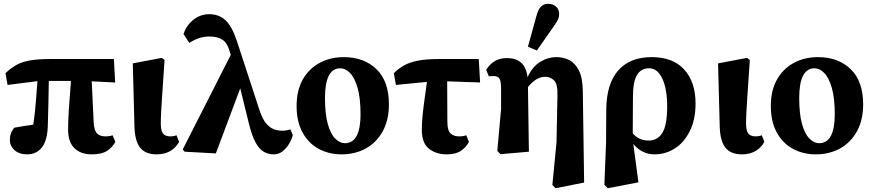

<svg xmlns="http://www.w3.org/2000/svg" viewBox="-20 -801 4613 1015"><path d="M20 -352 9 -414Q34 -438 62 -455Q90 -472 133 -480.5Q176 -489 243 -489H582L589 -365L465 -371L475 -158Q477 -112 492.5 -96Q508 -80 537 -80Q560 -80 575 -86L590 -51Q574 -22 546 -3.5Q518 15 465 15Q407 15 373.5 -17.5Q340 -50 340 -116Q340 -162 344 -223Q348 -284 355 -373H238Q237 -319 236 -259.5Q235 -200 233 -146Q232 -62 203 -23.5Q174 15 123 15Q81 15 56.5 -7.5Q32 -30 32 -61Q32 -99 56 -126Q75 -130 102 -134Q129 -138 156 -142Q164 -196 169 -256.5Q174 -317 178 -372Z M808 15Q750 15 722 -19Q694 -53 691 -126L682 -466L835 -495L850 -484Q843 -380 838.5 -315.5Q834 -251 832 -212Q830 -173 830 -144Q831 -105 844 -92.5Q857 -80 880 -80Q898 -80 913 -86L927 -51Q889 15 808 15Z M1427 15Q1399 15 1375 1.5Q1351 -12 1331.5 -47Q1312 -82 1296 -147L1250 -334L1121 10L956 1L946 -11L1200 -511L1193 -533Q1181 -575 1155 -591.5Q1129 -608 1087 -608Q1056 -608 1028.5 -598Q1001 -588 981 -574L950 -621Q966 -668 1003 -697Q1040 -726 1086 -726Q1138 -726 1172.5 -693.5Q1207 -661 1232 -585L1353 -215Q1368 -171 1387 -148.5Q1406 -126 1427.5 -118Q1449 -110 1471 -110Q1494 -110 1515 -117L1528 -87Q1522 -63 1507.5 -39.5Q1493 -16 1473 -0.5Q1453 15 1427 15Z M1786 15Q1719 15 1665 -14Q1611 -43 1579.5 -100.5Q1548 -158 1548 -241Q1548 -323 1580.5 -380.5Q1613 -438 1669.5 -468.5Q1726 -499 1798 -499Q1904 -499 1970 -435.5Q2036 -372 2036 -249Q2036 -166 2003 -106.5Q1970 -47 1913.5 -16Q1857 15 1786 15ZM1803 -44Q1845 -44 1865.5 -83Q1886 -122 1886 -196Q1886 -282 1870.5 -336Q1855 -390 1830.5 -415Q1806 -440 1779 -440Q1698 -440 1698 -283Q1698 -198 1713 -145Q1728 -92 1752.5 -68Q1777 -44 1803 -44Z M2073 -352 2062 -414Q2087 -439 2116.5 -455.5Q2146 -472 2190 -480.5Q2234 -489 2302 -489H2511L2518 -365L2344 -371L2345 -158Q2345 -112 2361.5 -96Q2378 -80 2407 -80Q2430 -80 2445 -86L2459 -51Q2444 -22 2416.5 -3.5Q2389 15 2342 15Q2286 15 2248 -14.5Q2210 -44 2210 -114Q2210 -146 2213 -180Q2216 -214 2222 -259Q2228 -304 2237 -368Z M2900 177 2922 -49 2927 -294Q2929 -356 2909.5 -375.5Q2890 -395 2862 -395Q2815 -395 2771 -341L2776 1L2626 14L2609 -3L2629 -226V-334Q2629 -369 2621 -384Q2613 -399 2590 -399Q2585 -399 2577 -398.5Q2569 -398 2564 -398L2550 -432Q2569 -462 2596 -478Q2623 -494 2660 -494Q2707 -494 2734.5 -470Q2762 -446 2769 -393Q2794 -448 2835 -473.5Q2876 -499 2923 -499Q2957 -499 2988 -484Q3019 -469 3039.5 -430Q3060 -391 3061 -319L3068 164L2917 194ZM2771 -554 2815 -714Q2825 -752 2840 -766.5Q2855 -781 2878 -781Q2902 -781 2919 -766.5Q2936 -752 2936 -727Q2936 -708 2926.5 -691.5Q2917 -675 2900 -651L2818 -534Z M3326 -287 3325 -96Q3345 -74 3365.5 -66Q3386 -58 3409 -58Q3456 -58 3481.5 -98.5Q3507 -139 3507 -242Q3507 -296 3496.5 -341Q3486 -386 3464.5 -413Q3443 -440 3411 -440Q3369 -440 3347.5 -404.5Q3326 -369 3326 -287ZM3175 176 3184 -50 3185 -221Q3186 -358 3248 -428.5Q3310 -499 3425 -499Q3538 -499 3597.5 -433Q3657 -367 3657 -254Q3657 -168 3626.5 -107.5Q3596 -47 3547 -16Q3498 15 3440 15Q3406 15 3377.5 0.5Q3349 -14 3328 -40L3355 163L3193 194Z M3902 15Q3844 15 3816 -19Q3788 -53 3785 -126L3776 -466L3929 -495L3944 -484Q3937 -380 3932.5 -315.5Q3928 -251 3926 -212Q3924 -173 3924 -144Q3925 -105 3938 -92.5Q3951 -80 3974 -80Q3992 -80 4007 -86L4021 -51Q3983 15 3902 15Z M4293 15Q4226 15 4172 -14Q4118 -43 4086.5 -100.5Q4055 -158 4055 -241Q4055 -323 4087.5 -380.5Q4120 -438 4176.5 -468.5Q4233 -499 4305 -499Q4411 -499 4477 -435.5Q4543 -372 4543 -249Q4543 -166 4510 -106.5Q4477 -47 4420.5 -16Q4364 15 4293 15ZM4310 -44Q4352 -44 4372.5 -83Q4393 -122 4393 -196Q4393 -282 4377.5 -336Q4362 -390 4337.5 -415Q4313 -440 4286 -440Q4205 -440 4205 -283Q4205 -198 4220 -145Q4235 -92 4259.5 -68Q4284 -44 4310 -44Z"/></svg>

Font: Source Serif Pro
Style: Bold
Weight: 700
Designer: Frank Grießhammer
Foundry: Adobe Systems Incorporated
Version: Version 3.001;hotconv 1.0.111;makeotfexe 2.5.65597